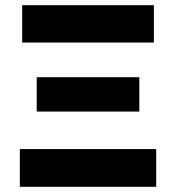

<svg xmlns="http://www.w3.org/2000/svg" viewBox="-20 -720 678 740"><path d="M65.5 -556V-700H573V-556ZM121.5 -290V-422.5H517V-290ZM56.5 0V-145.5H582V0Z"/></svg>

Font: Geologica
Style: Bold
Weight: 700
Designer: Sindre Bremnes, Frode Helland
Foundry: Monokrom Skriftforlag AS
Version: Version 1.010; ttfautohint (v1.8.4.7-5d5b);gftools[0.9.28]